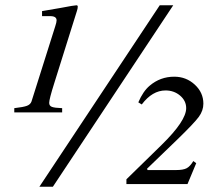

<svg xmlns="http://www.w3.org/2000/svg" viewBox="-20 -696 790 726"><path d="M516 -301 503 -309Q521 -351 546 -372Q586 -406 639 -406Q684 -406 716.5 -376Q749 -346 749 -304Q749 -278 732 -254.5Q715 -231 650 -168L536 -58L538 -53H646Q673 -53 686 -60Q699 -67 711 -87L722 -79L689 0H458V-18L591 -148Q684 -239 684 -287Q684 -315 661 -334.5Q638 -354 606 -354Q556 -354 516 -301ZM635 -676 180 10H129L584 -676ZM139 -635V-654Q147 -655 209 -666Q261 -676 269 -676Q274 -676 274 -671Q274 -664 271 -655L185 -381Q166 -321 166 -307Q166 -296 176 -292Q186 -288 215 -287V-271H34V-287Q69 -291 82 -296Q95 -301 99 -312L189 -597Q194 -612 194 -619Q194 -635 170 -635Z"/></svg>

Font: STIX
Style: Italic
Weight: 400
Italic angle: -16.33°
Designer: MicroPress Inc., with final additions and corrections provided by Coen Hoffman, Elsevier (retired)
Version: Version 1.1.1